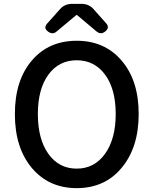

<svg xmlns="http://www.w3.org/2000/svg" viewBox="-20 -961 794 994"><path d="M377 13Q234 13 146 -90Q57 -195 57 -370.5Q57 -546 146 -649Q233 -750 377 -750Q521 -750 608 -649Q698 -546 698 -371Q698 -196 608 -90Q521 13 377 13ZM377 -88Q469 -88 524 -165Q579 -242 579 -371Q579 -500 524 -574.5Q469 -649 377 -649Q285 -649 230.5 -574.5Q176 -500 176 -370.5Q176 -241 230.5 -164.5Q285 -88 377 -88ZM231 -796Q202 -815 225 -840L259 -878L291 -914Q315 -941 353 -941H402Q440 -941 464 -914L529 -841Q551 -817 522 -796Q501 -781 480 -798L379 -883H375L272 -797Q253 -781 231 -796Z"/></svg>

Font: GenSenRounded JP M
Style: Regular
Weight: 500
Version: Version 1.501;PS 1;hotconv 16.6.51;makeotf.lib2.5.65220